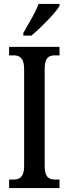

<svg xmlns="http://www.w3.org/2000/svg" viewBox="-20 -951 346 971"><path d="M98 -784V-771H139C189 -813 261 -886 281 -921V-931H175C159 -886 125 -833 98 -784ZM26 0H281V-43H258C227 -43 206 -56 206 -111V-602C206 -659 226 -671 258 -671H281V-714H26V-671H49C78 -671 102 -659 102 -602V-110C102 -55 78 -43 49 -43H26Z"/></svg>

Font: Noto Serif Sinhala ExtraCondensed Medium
Style: Regular
Weight: 500
Width: 2
Designer: Jelle Bosma - Monotype Design Team
Foundry: Monotype Imaging Inc.
Version: Version 2.007